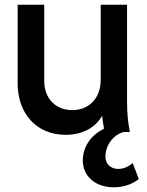

<svg xmlns="http://www.w3.org/2000/svg" viewBox="-20 -561 626 816"><path d="M259 12C328 12 385 -17 414 -69C416 -53 418 -36 422 -14C365 14 332 64 332 121C332 187 384 235 464 235C507 235 543 221 570 200L544 132C525 148 505 157 481 157C452 157 428 136 428 106C428 52 466 9 507 0H532C523 -46 520 -80 520 -131V-541H408V-222C408 -143 358 -93 287 -93C217 -93 168 -142 168 -217V-541H55V-207C55 -77 136 12 259 12Z"/></svg>

Font: Mluvka SemiBold
Style: Regular
Weight: 600
Designer: Modified by Jiří Krblich, Original typeface by Gumpita Rahayu
Foundry: Gumpita Rahayu & Jiří Krblich
Version: Version 2.000;Glyphs 3.1.1 (3134)